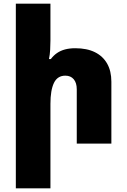

<svg xmlns="http://www.w3.org/2000/svg" viewBox="-20 -780 689 1043"><path d="M254 -760V-560Q254 -536 252.5 -509.5Q251 -483 246 -459H256Q271 -479 290 -492Q309 -505 333.5 -511.5Q358 -518 389 -518Q452 -518 495.5 -496.5Q539 -475 562 -434.5Q585 -394 585 -336V0H397V-295Q397 -330 380.5 -349.5Q364 -369 335 -369Q292 -369 273 -329.5Q254 -290 254 -216V243H66V-760Z"/></svg>

Font: Noto Sans Armenian Black
Style: Regular
Weight: 900
Version: Version 2.007